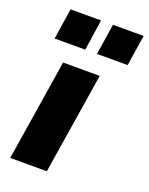

<svg xmlns="http://www.w3.org/2000/svg" viewBox="-139 -805 681 877"><g transform="rotate(20 202.0 -366.0)"><path d="M22 0 100 -492H278L200 0ZM232 -582 255 -732H404L381 -582ZM26 -582 49 -732H197L175 -582Z"/></g></svg>

Font: Nunito Sans Black
Style: Italic
Weight: 900
Italic angle: -9°
Designer: Vernon Adams
Foundry: Vernon Adams
Version: Version 3.006; ttfautohint (v1.8.3)